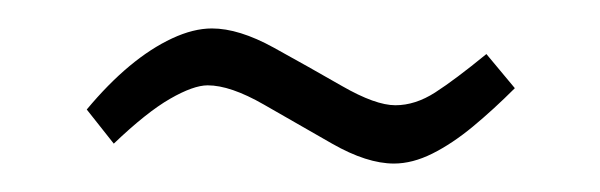

<svg xmlns="http://www.w3.org/2000/svg" viewBox="-20 -496 422 135"><path d="M257 -381Q238 -381 213.5 -395Q189 -409 165.5 -422.5Q142 -436 126 -436Q116 -436 99.5 -426.5Q83 -417 60 -395L41 -419Q56 -437 71 -449.5Q86 -462 101 -469Q116 -476 129 -476Q148 -476 172.5 -462.5Q197 -449 220.5 -435.5Q244 -422 258 -422Q272 -422 286 -431Q300 -440 322 -458L342 -434Q327 -419 312.5 -407Q298 -395 284 -388Q270 -381 257 -381Z"/></svg>

Font: Oswald ExtraLight
Style: Regular
Weight: 250
Designer: Vernon Adams
Foundry: Vernon Adams
Version: Version 4.100; ttfautohint (v1.8.1.43-b0c9)